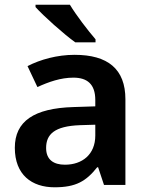

<svg xmlns="http://www.w3.org/2000/svg" viewBox="-20 -786 630 816"><path d="M277 -766H131V-756C164 -719 251 -641 300 -606H386V-619C354 -656 304 -721 277 -766ZM297 -553C223 -553 151 -533 97 -505L139 -416C187 -438 238 -456 292 -456C350 -456 385 -429 385 -361V-334L292 -331C125 -326 43 -271 43 -158C43 -43 115 10 212 10C303 10 346 -16 393 -75H397L422 0H513V-364C513 -493 438 -553 297 -553ZM320 -254 385 -256V-210C385 -129 329 -86 256 -86C208 -86 176 -107 176 -157C176 -215 211 -250 320 -254Z"/></svg>

Font: Noto Kufi Arabic SemiBold
Style: Regular
Weight: 600
Designer: Monotype Design Team, David Williams, Khaled Hosny
Foundry: Google LLC
Version: Version 2.109